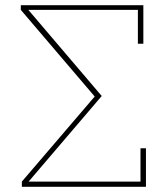

<svg xmlns="http://www.w3.org/2000/svg" viewBox="-20 -718 641 738"><path d="M64 -20 344 -347 60 -680V-698H531V-550H510V-680H89L371 -349L90 -20H520V-148H541V0H64Z"/></svg>

Font: IBM Plex Serif Thin
Style: Regular
Weight: 100
Designer: Mike Abbink, Paul van der Laan, Pieter van Rosmalen
Foundry: Bold Monday
Version: Version 3.001